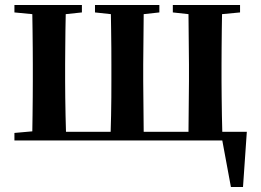

<svg xmlns="http://www.w3.org/2000/svg" viewBox="-20 -556 1033 760"><path d="M37.1 0V-29.8L107.9 -36.1Q108.4 -64.9 108.9 -100.6Q109.4 -136.2 109.6 -171.6Q109.9 -207 109.9 -234.9V-300.8Q109.9 -329.1 109.6 -364.5Q109.4 -399.9 108.9 -435.5Q108.4 -471.2 107.9 -500L37.1 -506.8V-536.1H304.2V-506.8L240.2 -500Q239.3 -471.2 239 -435.3Q238.8 -399.4 238.3 -364Q237.8 -328.6 237.8 -300.8V-234.9Q237.8 -206.5 238.3 -170.4Q238.8 -134.3 239.5 -98.4Q240.2 -62.5 241.2 -34.2H418Q418.9 -62.5 419.7 -98.4Q420.4 -134.3 420.7 -170.4Q420.9 -206.5 420.9 -234.9V-300.8Q420.9 -329.1 420.7 -364.5Q420.4 -399.9 419.9 -435.8Q419.4 -471.7 418.9 -500L356 -506.8V-536.1H610.8V-506.8L548.8 -500L546.9 -300.8V-234.9L548.8 -34.2H726.1L728 -234.9V-300.8L726.1 -500L664.1 -506.8V-536.1H930.2V-506.8L858.9 -500Q858.4 -471.2 857.9 -435.3Q857.4 -399.4 857.2 -364Q856.9 -328.6 856.9 -300.8V-234.9Q856.9 -206.5 857.4 -170.4Q857.9 -134.3 858.4 -98.4Q858.9 -62.5 859.9 -34.2H957L941.9 184.1H894L859.9 0Z"/></svg>

Font: Source Han Serif TW
Style: Bold
Weight: 700
Designer: Ryoko NISHIZUKA Ë•øÂ°öÊ∂ºÂ≠ê (kana & ideographs); Frank Grie√ühammer (Latin, Greek & Cyrillic); Wenlong ZHANG Âº†ÊñáÈæô 
Foundry: Adobe
Version: Version 2.003;hotconv 1.1.1;makeotfexe 2.6.0